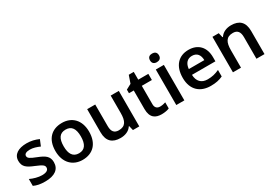

<svg xmlns="http://www.w3.org/2000/svg" viewBox="27 -1639 3597 2539"><g transform="rotate(-30 1826.0 -370.0)"><path d="M448 -156C448 -248 389 -283 293 -321C194 -360 168 -376 168 -410C168 -440 198 -458 254 -458C304 -458 351 -442 402 -420L440 -512C382 -538 324 -552 257 -552C131 -552 48 -501 48 -404C48 -313 100 -279 204 -237C309 -194 328 -176 328 -143C328 -107 298 -83 227 -83C171 -83 100 -103 49 -128V-23C98 0 148 10 223 10C368 10 448 -48 448 -156Z M1053 -272C1053 -451 947 -552 797 -552C637 -552 538 -451 538 -272C538 -92 646 10 794 10C953 10 1053 -92 1053 -272ZM664 -272C664 -388 703 -451 795 -451C887 -451 927 -388 927 -272C927 -156 887 -90 796 -90C704 -90 664 -156 664 -272Z M1662 -542H1538V-275C1538 -156 1506 -90 1403 -90C1334 -90 1302 -130 1302 -212V-542H1179V-188C1179 -50 1251 10 1373 10C1442 10 1507 -14 1542 -70H1548L1565 0H1662Z M2032 -89C1989 -89 1959 -114 1959 -166V-448H2113V-542H1959V-661H1883L1843 -546L1763 -503V-448H1836V-165C1836 -28 1909 10 2001 10C2047 10 2092 1 2118 -11V-104C2093 -95 2062 -89 2032 -89Z M2289 -750C2251 -750 2221 -733 2221 -684C2221 -637 2251 -619 2289 -619C2326 -619 2358 -637 2358 -684C2358 -733 2326 -750 2289 -750ZM2350 -542H2227V0H2350Z M2729 -552C2580 -552 2480 -452 2480 -267C2480 -82 2592 10 2751 10C2830 10 2882 -2 2936 -27V-126C2877 -99 2826 -86 2757 -86C2663 -86 2609 -143 2606 -242H2964V-306C2964 -460 2874 -552 2729 -552ZM2730 -460C2808 -460 2844 -406 2845 -329H2608C2616 -415 2661 -460 2730 -460Z M3380 -552C3312 -552 3247 -527 3212 -471H3205L3188 -542H3092V0H3215V-266C3215 -386 3247 -452 3350 -452C3420 -452 3451 -411 3451 -329V0H3574V-353C3574 -492 3502 -552 3380 -552Z"/></g></svg>

Font: Noto Sans New Tai Lue Semibold
Style: Regular
Weight: 600
Designer: Monotype Design Team
Foundry: Monotype Imaging Inc.
Version: Version 2.004